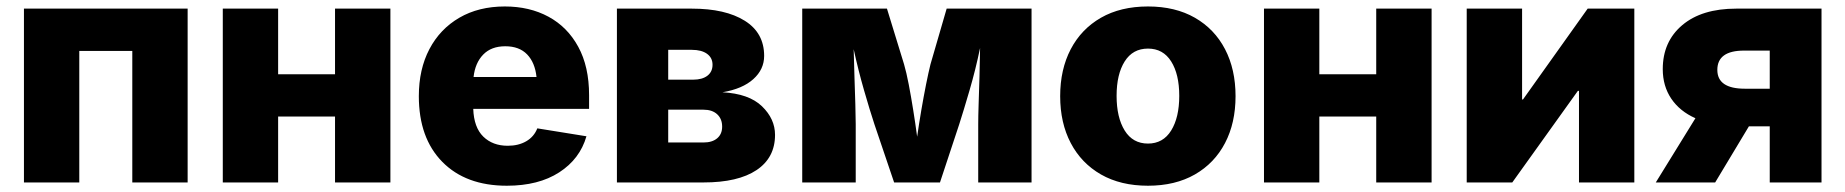

<svg xmlns="http://www.w3.org/2000/svg" viewBox="-20 -573 5796 603"><path d="M569.3 -545.9V0H395.5V-413.1H229V0H55.2V-545.9Z M853.5 -545.9V-339.8H1032.2V-545.9H1206.1V0H1032.2V-207H853.5V0H679.7V-545.9Z M1571.8 10.3Q1442.9 10.3 1369.1 -64.7Q1295.4 -139.6 1295.4 -271Q1295.4 -355.5 1328.6 -418.7Q1361.8 -481.9 1422.6 -517.3Q1483.4 -552.7 1565.4 -552.7Q1643.1 -552.7 1702.6 -520.5Q1762.2 -488.3 1796.1 -426Q1830.1 -363.8 1830.1 -273.9V-231H1466.3Q1468.3 -172.9 1497.8 -144Q1527.3 -115.2 1574.7 -115.2Q1608.4 -115.2 1632.8 -129.4Q1657.2 -143.6 1667.5 -169.9L1821.8 -145Q1801.3 -73.7 1736.3 -31.7Q1671.4 10.3 1571.8 10.3ZM1467.3 -331.1H1665Q1660.2 -376.5 1635.5 -402.1Q1610.8 -427.7 1566.9 -427.7Q1522.9 -427.7 1497.6 -401.6Q1472.2 -375.5 1467.3 -331.1Z M1917.5 0V-545.9H2152.8Q2258.3 -545.9 2319.1 -507.8Q2379.9 -469.7 2379.9 -397.5Q2379.9 -355 2345.9 -324.5Q2312 -293.9 2249 -283.2Q2332 -278.8 2373 -239.3Q2414.1 -199.7 2414.1 -149.4Q2414.1 -77.6 2356 -38.8Q2297.9 0 2189.5 0ZM2078.6 -125.5H2189.5Q2216.8 -125.5 2232.4 -138.7Q2248 -151.9 2248 -175.3Q2248 -199.7 2232.4 -214.1Q2216.8 -228.5 2189.5 -228.5H2078.6ZM2078.6 -322.8H2157.2Q2185.5 -322.8 2201.7 -335.2Q2217.8 -347.7 2217.8 -369.6Q2217.8 -391.6 2200.4 -404.1Q2183.1 -416.5 2152.8 -416.5H2078.6Z M2499.5 0V-545.9H2765.6L2819.3 -371.1Q2826.7 -345.7 2834 -307.9Q2841.3 -270 2848.1 -227.1Q2855 -184.1 2860.4 -143.6Q2866.2 -184.1 2873.5 -227.1Q2880.9 -270 2888.4 -307.9Q2896 -345.7 2902.3 -371.1L2953.1 -545.9H3219.7V0H3052.2V-183.1Q3052.2 -206.5 3053.5 -246.3Q3054.7 -286.1 3056.2 -332.5Q3057.6 -378.9 3058.1 -422.4Q3043.9 -354 3024.9 -289.1Q3005.9 -224.1 2992.7 -183.1L2932.1 0H2788.1L2726.1 -183.1Q2711.9 -226.1 2693.6 -289.6Q2675.3 -353 2661.1 -418.5Q2662.1 -375.5 2663.6 -329.8Q2665 -284.2 2666.3 -245.4Q2667.5 -206.5 2667.5 -183.1V0Z M3585.4 10.3Q3499.5 10.3 3437.7 -25.1Q3376 -60.5 3342.8 -123.8Q3309.6 -187 3309.6 -271Q3309.6 -355 3342.8 -418.5Q3376 -481.9 3437.7 -517.3Q3499.5 -552.7 3585.4 -552.7Q3670.9 -552.7 3732.7 -517.3Q3794.4 -481.9 3827.4 -418.5Q3860.4 -355 3860.4 -271Q3860.4 -187 3827.4 -123.8Q3794.4 -60.5 3732.7 -25.1Q3670.9 10.3 3585.4 10.3ZM3585.4 -122.1Q3632.8 -122.1 3658.2 -163.1Q3683.6 -204.1 3683.6 -272Q3683.6 -339.8 3658.2 -380.1Q3632.8 -420.4 3585.4 -420.4Q3537.6 -420.4 3512.2 -380.1Q3486.8 -339.8 3486.8 -272Q3486.8 -204.1 3512.2 -163.1Q3537.6 -122.1 3585.4 -122.1Z M4123.5 -545.9V-339.8H4302.2V-545.9H4476.1V0H4302.2V-207H4123.5V0H3949.7V-545.9Z M5112.8 0H4939V-287.6H4935.5L4729.5 0H4586.4V-545.9H4760.3V-260.7H4763.2L4966.3 -545.9H5112.8Z M5700.7 0H5538.1V-176.3H5472.7L5366.7 0H5180.2L5304.7 -201.7Q5255.4 -223.6 5228.8 -263.2Q5202.1 -302.7 5202.1 -356Q5202.1 -442.4 5263.4 -494.1Q5324.7 -545.9 5433.1 -545.9H5700.7ZM5538.1 -294.4V-414.1H5457.5Q5373.5 -414.1 5373.5 -353.5Q5373.5 -294.4 5460 -294.4Z"/></svg>

Font: Inter Extra Bold
Style: Regular
Weight: 800
Designer: Rasmus Andersson
Foundry: rsms
Version: Version 4.000;git-3c8e0fc